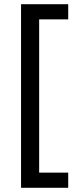

<svg xmlns="http://www.w3.org/2000/svg" viewBox="-20 -734 369 912"><path d="M304 158H80V-714H304V-642H166V86H304Z"/></svg>

Font: RS Noto Sans
Style: Regular
Weight: 400
Designer: Monotype Design Team
Foundry: Monotype Imaging Inc.
Version: Version 3.10